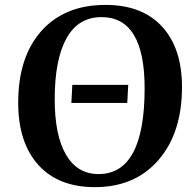

<svg xmlns="http://www.w3.org/2000/svg" viewBox="-20 -749 799 783"><path d="M367.2 14.2Q217.3 14.2 135.7 -77.1Q54.2 -168.5 54.2 -330.1Q54.2 -516.6 148.9 -622.8Q243.7 -729 410.2 -729Q559.6 -729 640.9 -640.6Q722.2 -552.2 722.2 -394Q722.2 -207 626.2 -96.4Q530.3 14.2 367.2 14.2ZM381.8 -39.1Q569.8 -39.1 569.8 -389.2Q569.8 -679.2 394 -679.2Q298.8 -679.2 251 -592.5Q203.1 -505.9 203.1 -344.2Q203.1 -196.8 249.3 -117.9Q295.4 -39.1 381.8 -39.1ZM499 -329.1H271L274.9 -402.8H502.9Z"/></svg>

Font: Literata SemiBold
Style: Italic
Weight: 650
Italic angle: -2.39999°
Designer: Latin by Veronika Burian and Jose Scaglione. Greek by Irene Vlachou. Cyrillic by Vera Evstafieva
Foundry: TypeTogether
Version: Version 3.021